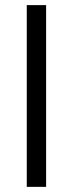

<svg xmlns="http://www.w3.org/2000/svg" viewBox="-20 -726 283 746"><path d="M159.2 0H84V-706.1H159.2Z"/></svg>

Font: Pretendard Std Variable
Style: Regular
Weight: 400
Designer: Base glyphs from Inter by Rasmus Andersson; Hangeul glyphs from Noto Sans CJK(Source Han Sans) by Jang Soo-young and Kan
Foundry: Kil Hyung-jin
Version: Version 1.309;Glyphs 3.2 (3225)